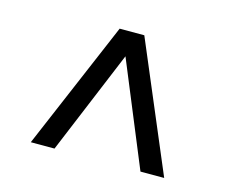

<svg xmlns="http://www.w3.org/2000/svg" viewBox="-68 -651 720 602"><g transform="rotate(15 291.5 -350.0)"><path d="M332 -558 508 -142H431L292 -479L152 -142H75L252 -558Z"/></g></svg>

Font: false
Style: Regular
Weight: 500
Designer: Julieta Ulanovsky
Foundry: Julieta Ulanovsky
Version: Version 7.222;hotconv 1.0.109;makeotfexe 2.5.65596